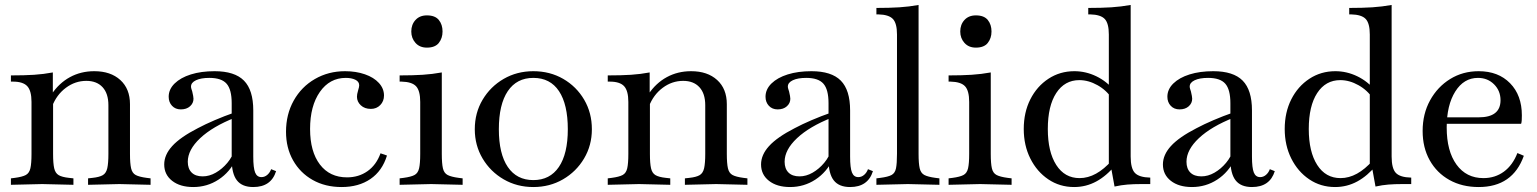

<svg xmlns="http://www.w3.org/2000/svg" viewBox="-20 -742 6195 774"><path d="M335 3V-23L353 -25Q381 -28 394.5 -36Q408 -44 412.5 -64Q417 -84 417 -122V-318Q417 -365 393.5 -390.5Q370 -416 328 -416Q283 -416 245.5 -388Q208 -360 190 -313L188 -362Q218 -407 262 -431Q306 -455 360 -455Q426 -455 465 -419.5Q504 -384 504 -322V-122Q504 -83 508.5 -63.5Q513 -44 527 -36.5Q541 -29 571 -25L587 -23V3L461 0ZM24 3V-23L40 -25Q70 -29 84 -36.5Q98 -44 102.5 -63.5Q107 -83 107 -122V-331Q107 -376 90 -394.5Q73 -413 32 -413H24V-438Q79 -438 117.5 -440.5Q156 -443 193 -450V-370L194 -368V-122Q194 -83 198.5 -63.5Q203 -44 216.5 -36Q230 -28 258 -25L276 -23V3L150 0Z M1001 12Q956 12 935 -15Q914 -42 914 -99V-326Q914 -381 893.5 -404.5Q873 -428 824 -428Q790 -428 770 -418.5Q750 -409 750 -393Q750 -389 751.5 -384Q753 -379 755 -373Q760 -352 760 -344Q760 -326 746 -313.5Q732 -301 709 -301Q687 -301 673.5 -315.5Q660 -330 660 -352Q660 -382 684 -405.5Q708 -429 749.5 -442Q791 -455 845 -455Q926 -455 963.5 -417Q1001 -379 1001 -297V-111Q1001 -65 1008.5 -46.5Q1016 -28 1034 -28Q1047 -28 1057.5 -37Q1068 -46 1073 -60L1093 -52Q1073 12 1001 12ZM759 12Q706 12 674 -13Q642 -38 642 -79Q642 -118 674.5 -153.5Q707 -189 777 -225Q807 -241 845.5 -257.5Q884 -274 927 -289L928 -268Q837 -232 787 -185Q737 -138 737 -90Q737 -62 752.5 -46.5Q768 -31 797 -31Q824 -31 850 -46Q876 -61 896.5 -85.5Q917 -110 926 -140L932 -101Q907 -48 861 -18Q815 12 759 12Z M1357 12Q1291 12 1240.5 -16.5Q1190 -45 1161.5 -95.5Q1133 -146 1133 -211Q1133 -281 1164 -336.5Q1195 -392 1249.5 -423.5Q1304 -455 1371 -455Q1415 -455 1451 -442.5Q1487 -430 1507.5 -407.5Q1528 -385 1528 -357Q1528 -334 1513 -318.5Q1498 -303 1475 -303Q1450 -303 1434.5 -317.5Q1419 -332 1419 -352Q1419 -357 1420 -363Q1421 -369 1424 -379Q1426 -386 1427 -390Q1428 -394 1428 -398Q1428 -413 1412.5 -420.5Q1397 -428 1374 -428Q1309 -428 1269.5 -371.5Q1230 -315 1230 -222Q1230 -131 1269.5 -79Q1309 -27 1379 -27Q1426 -27 1461.5 -52Q1497 -77 1514 -124L1540 -115Q1521 -53 1473.5 -20.5Q1426 12 1357 12Z M1591 3V-23L1607 -25Q1637 -29 1651 -36.5Q1665 -44 1669.5 -63.5Q1674 -83 1674 -122V-331Q1674 -376 1657.5 -394Q1641 -412 1599 -413H1591V-438Q1644 -438 1683.5 -440.5Q1723 -443 1761 -450V-122Q1761 -83 1765.5 -63.5Q1770 -44 1784.5 -36.5Q1799 -29 1829 -25L1845 -23V3L1718 0ZM1701 -550Q1672 -550 1655 -569Q1638 -588 1638 -615Q1638 -643 1655 -661.5Q1672 -680 1701 -680Q1734 -680 1749 -661.5Q1764 -643 1764 -615Q1764 -588 1749 -569Q1734 -550 1701 -550Z M2130 12Q2064 12 2010.5 -19Q1957 -50 1925.5 -103Q1894 -156 1894 -221Q1894 -287 1925.5 -340Q1957 -393 2010.5 -424Q2064 -455 2130 -455Q2197 -455 2250.5 -424Q2304 -393 2335 -340Q2366 -287 2366 -221Q2366 -156 2334.5 -103Q2303 -50 2249.5 -19Q2196 12 2130 12ZM2130 -16Q2197 -16 2233 -69Q2269 -122 2269 -221Q2269 -321 2233.5 -374.5Q2198 -428 2130 -428Q2063 -428 2027 -374.5Q1991 -321 1991 -221Q1991 -122 2027 -69Q2063 -16 2130 -16Z M2741 3V-23L2759 -25Q2787 -28 2800.5 -36Q2814 -44 2818.5 -64Q2823 -84 2823 -122V-318Q2823 -365 2799.5 -390.5Q2776 -416 2734 -416Q2689 -416 2651.5 -388Q2614 -360 2596 -313L2594 -362Q2624 -407 2668 -431Q2712 -455 2766 -455Q2832 -455 2871 -419.5Q2910 -384 2910 -322V-122Q2910 -83 2914.5 -63.5Q2919 -44 2933 -36.5Q2947 -29 2977 -25L2993 -23V3L2867 0ZM2430 3V-23L2446 -25Q2476 -29 2490 -36.5Q2504 -44 2508.5 -63.5Q2513 -83 2513 -122V-331Q2513 -376 2496 -394.5Q2479 -413 2438 -413H2430V-438Q2485 -438 2523.5 -440.5Q2562 -443 2599 -450V-370L2600 -368V-122Q2600 -83 2604.5 -63.5Q2609 -44 2622.5 -36Q2636 -28 2664 -25L2682 -23V3L2556 0Z M3407 12Q3362 12 3341 -15Q3320 -42 3320 -99V-326Q3320 -381 3299.5 -404.5Q3279 -428 3230 -428Q3196 -428 3176 -418.5Q3156 -409 3156 -393Q3156 -389 3157.5 -384Q3159 -379 3161 -373Q3166 -352 3166 -344Q3166 -326 3152 -313.5Q3138 -301 3115 -301Q3093 -301 3079.5 -315.5Q3066 -330 3066 -352Q3066 -382 3090 -405.5Q3114 -429 3155.5 -442Q3197 -455 3251 -455Q3332 -455 3369.5 -417Q3407 -379 3407 -297V-111Q3407 -65 3414.5 -46.5Q3422 -28 3440 -28Q3453 -28 3463.5 -37Q3474 -46 3479 -60L3499 -52Q3479 12 3407 12ZM3165 12Q3112 12 3080 -13Q3048 -38 3048 -79Q3048 -118 3080.5 -153.5Q3113 -189 3183 -225Q3213 -241 3251.5 -257.5Q3290 -274 3333 -289L3334 -268Q3243 -232 3193 -185Q3143 -138 3143 -90Q3143 -62 3158.5 -46.5Q3174 -31 3203 -31Q3230 -31 3256 -46Q3282 -61 3302.5 -85.5Q3323 -110 3332 -140L3338 -101Q3313 -48 3267 -18Q3221 12 3165 12Z M3513 3V-23L3529 -25Q3560 -29 3574 -36.5Q3588 -44 3592 -63.5Q3596 -83 3596 -122V-603Q3596 -648 3579.5 -665.5Q3563 -683 3521 -684H3513V-710Q3566 -710 3605.5 -712.5Q3645 -715 3683 -722V-122Q3683 -83 3687.5 -63.5Q3692 -44 3706.5 -36.5Q3721 -29 3751 -25L3767 -23V3L3640 0Z M3804 3V-23L3820 -25Q3850 -29 3864 -36.5Q3878 -44 3882.5 -63.5Q3887 -83 3887 -122V-331Q3887 -376 3870.5 -394Q3854 -412 3812 -413H3804V-438Q3857 -438 3896.5 -440.5Q3936 -443 3974 -450V-122Q3974 -83 3978.5 -63.5Q3983 -44 3997.5 -36.5Q4012 -29 4042 -25L4058 -23V3L3931 0ZM3914 -550Q3885 -550 3868 -569Q3851 -588 3851 -615Q3851 -643 3868 -661.5Q3885 -680 3914 -680Q3947 -680 3962 -661.5Q3977 -643 3977 -615Q3977 -588 3962 -569Q3947 -550 3914 -550Z M4310 12Q4252 12 4206 -19Q4160 -50 4133.5 -103Q4107 -156 4107 -222Q4107 -289 4133.5 -341.5Q4160 -394 4206.5 -424.5Q4253 -455 4311 -455Q4357 -455 4399.5 -434.5Q4442 -414 4473 -376L4463 -344Q4441 -378 4404.5 -398.5Q4368 -419 4331 -419Q4272 -419 4238 -367Q4204 -315 4204 -222Q4204 -130 4238 -77Q4272 -24 4332 -24Q4366 -24 4398.5 -42Q4431 -60 4462 -95L4476 -76Q4441 -33 4399.5 -10.5Q4358 12 4310 12ZM4473 10 4459 -67 4450 -81V-603Q4450 -648 4433.5 -665.5Q4417 -683 4375 -684H4367V-710Q4421 -710 4460 -712.5Q4499 -715 4538 -722V-111Q4538 -63 4555 -45Q4572 -27 4617 -26V0H4582Q4550 0 4525 2Q4500 4 4473 10Z M5027 12Q4982 12 4961 -15Q4940 -42 4940 -99V-326Q4940 -381 4919.5 -404.5Q4899 -428 4850 -428Q4816 -428 4796 -418.5Q4776 -409 4776 -393Q4776 -389 4777.5 -384Q4779 -379 4781 -373Q4786 -352 4786 -344Q4786 -326 4772 -313.5Q4758 -301 4735 -301Q4713 -301 4699.5 -315.5Q4686 -330 4686 -352Q4686 -382 4710 -405.5Q4734 -429 4775.5 -442Q4817 -455 4871 -455Q4952 -455 4989.5 -417Q5027 -379 5027 -297V-111Q5027 -65 5034.5 -46.5Q5042 -28 5060 -28Q5073 -28 5083.5 -37Q5094 -46 5099 -60L5119 -52Q5099 12 5027 12ZM4785 12Q4732 12 4700 -13Q4668 -38 4668 -79Q4668 -118 4700.5 -153.5Q4733 -189 4803 -225Q4833 -241 4871.5 -257.5Q4910 -274 4953 -289L4954 -268Q4863 -232 4813 -185Q4763 -138 4763 -90Q4763 -62 4778.5 -46.5Q4794 -31 4823 -31Q4850 -31 4876 -46Q4902 -61 4922.5 -85.5Q4943 -110 4952 -140L4958 -101Q4933 -48 4887 -18Q4841 12 4785 12Z M5362 12Q5304 12 5258 -19Q5212 -50 5185.5 -103Q5159 -156 5159 -222Q5159 -289 5185.5 -341.5Q5212 -394 5258.5 -424.5Q5305 -455 5363 -455Q5409 -455 5451.5 -434.5Q5494 -414 5525 -376L5515 -344Q5493 -378 5456.5 -398.5Q5420 -419 5383 -419Q5324 -419 5290 -367Q5256 -315 5256 -222Q5256 -130 5290 -77Q5324 -24 5384 -24Q5418 -24 5450.5 -42Q5483 -60 5514 -95L5528 -76Q5493 -33 5451.5 -10.5Q5410 12 5362 12ZM5525 10 5511 -67 5502 -81V-603Q5502 -648 5485.5 -665.5Q5469 -683 5427 -684H5419V-710Q5473 -710 5512 -712.5Q5551 -715 5590 -722V-111Q5590 -63 5607 -45Q5624 -27 5669 -26V0H5634Q5602 0 5577 2Q5552 4 5525 10Z M5941 12Q5874 12 5823 -16.5Q5772 -45 5743.5 -96Q5715 -147 5715 -214Q5715 -283 5745 -337.5Q5775 -392 5826 -423.5Q5877 -455 5941 -455Q6020 -455 6067.5 -406.5Q6115 -358 6115 -277Q6115 -267 6114.5 -257.5Q6114 -248 6112 -243H5794L5796 -269H5941Q6029 -269 6029 -338Q6029 -376 6003 -402Q5977 -428 5938 -428Q5881 -428 5846.5 -373Q5812 -318 5812 -228Q5812 -133 5851.5 -78.5Q5891 -24 5960 -24Q6007 -24 6042.5 -50Q6078 -76 6097 -125L6123 -114Q6078 12 5941 12Z"/></svg>

Font: Baskervville Medium
Style: Regular
Weight: 500
Version: Version 1.100